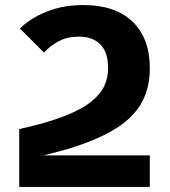

<svg xmlns="http://www.w3.org/2000/svg" viewBox="-20 -740 672 760"><path d="M56 -229Q164 -253 232.5 -279.5Q301 -306 339 -336Q377 -366 392.5 -399Q408 -432 408 -470Q408 -512 394.5 -539.5Q381 -567 355 -581Q329 -595 293 -595Q246 -595 212 -576.5Q178 -558 154 -532L59 -627Q79 -648 113.5 -669Q148 -690 197 -705Q246 -720 310 -720Q436 -720 504.5 -654.5Q573 -589 573 -470Q573 -398 545.5 -342.5Q518 -287 457.5 -244Q397 -201 298 -166.5Q199 -132 56 -104ZM56 -125H573V0H56Z"/></svg>

Font: Moderustic
Style: Bold
Weight: 700
Designer: Tural Alisoy
Foundry: TAFT Foundry
Version: Version 2.120